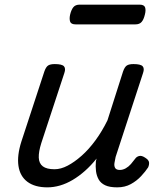

<svg xmlns="http://www.w3.org/2000/svg" viewBox="-20 -791 687 827"><path d="M184 16Q130 16 98 -8Q66 -32 59.5 -76.5Q53 -121 72 -181L171 -483Q178 -503 187.5 -509Q197 -515 216 -515Q247 -515 255.5 -505.5Q264 -496 257 -476L158 -175Q146 -137 147 -112Q148 -87 164.5 -74.5Q181 -62 215 -62Q242 -62 271.5 -77.5Q301 -93 332 -120.5Q363 -148 391.5 -187Q420 -226 443 -273L510 -483Q517 -503 526.5 -509Q536 -515 555 -515Q586 -515 594.5 -505.5Q603 -496 596 -476L478 -115Q475 -102 473 -89Q471 -76 476 -67.5Q481 -59 496 -59Q509 -59 521.5 -66Q534 -73 544 -84.5Q554 -96 562 -107Q568 -116 579 -119Q590 -122 605 -112Q621 -102 622 -91.5Q623 -81 618 -70Q607 -53 588 -32.5Q569 -12 543.5 2Q518 16 485 16Q452 16 433 7Q414 -2 405 -18Q396 -34 393.5 -54Q391 -74 393 -96L396 -108Q372 -78 346 -55Q320 -32 293 -16Q266 0 238.5 8Q211 16 184 16ZM306 -686Q286 -686 282 -698Q278 -710 282 -728Q287 -749 296 -760Q305 -771 323 -771H581Q601 -771 605 -759Q609 -747 604 -728Q599 -707 590 -696.5Q581 -686 563 -686Z"/></svg>

Font: Playwrite CO
Style: Regular
Weight: 400
Designer: Veronika Burian, José Scaglione
Foundry: TypeTogether
Version: Version 1.000